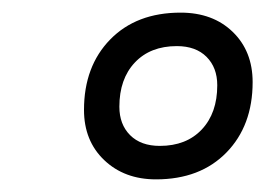

<svg xmlns="http://www.w3.org/2000/svg" viewBox="-20 -728 420 304"><path d="M113 -554Q113 -623 154.5 -665.5Q196 -708 266 -708Q317 -708 348.5 -677.5Q380 -647 380 -598Q380 -529 338.5 -486.5Q297 -444 227 -444Q177 -444 145 -474.5Q113 -505 113 -554ZM324 -593Q324 -621 307 -638Q290 -655 260 -655Q218 -655 193.5 -629Q169 -603 169 -559Q169 -531 186 -514Q203 -497 233 -497Q275 -497 299.5 -523Q324 -549 324 -593Z"/></svg>

Font: Bai Jamjuree
Style: Italic
Weight: 400
Italic angle: -10°
Version: Version 1.000; ttfautohint (v1.6)